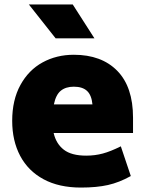

<svg xmlns="http://www.w3.org/2000/svg" viewBox="-20 -829 650 866"><path d="M35 0ZM369 -127Q408 -127 443.5 -136.5Q479 -146 525 -169L570 -35Q518 -6 467 5.5Q416 17 345 17Q246 17 176.5 -20.5Q107 -58 71 -126Q35 -194 35 -284Q35 -378 72 -445.5Q109 -513 172 -547.5Q235 -582 313 -582Q438 -582 509 -509.5Q580 -437 580 -298V-229H222Q233 -181 267.5 -154Q302 -127 369 -127ZM223 -358H397Q393 -400 372.5 -419Q352 -438 313 -438Q277 -438 254.5 -420Q232 -402 223 -358ZM110 -809H308L406 -656H231Z"/></svg>

Font: Biryani Heavy
Style: Regular
Weight: 900
Designer: Dan Reynolds and Mathieu Réguer
Foundry: Dan Reynolds and Mathieu Réguer
Version: Version 1.003; ttfautohint (v1.1) -l 5 -r 5 -G 72 -x 0 -D la